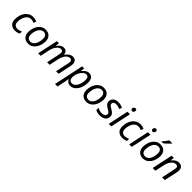

<svg xmlns="http://www.w3.org/2000/svg" viewBox="433 -2618 4711 4711"><g transform="rotate(45 2788.0 -263.0)"><path d="M247 10Q158 10 103 -40Q48 -90 48 -190Q48 -262 67.5 -326.5Q87 -391 123.5 -440Q160 -489 212 -517.5Q264 -546 328 -546Q363 -546 397.5 -539Q432 -532 461 -520L436 -447Q416 -456 388.5 -464Q361 -472 329 -472Q272 -472 229 -433.5Q186 -395 162 -331Q138 -267 138 -191Q138 -130 169 -96.5Q200 -63 256 -63Q291 -63 322.5 -72.5Q354 -82 385 -96V-22Q357 -8 322.5 1Q288 10 247 10Z M701 8Q608 8 554.5 -47.5Q501 -103 501 -198Q501 -260 518 -321Q535 -382 568.5 -432Q602 -482 652.5 -512.5Q703 -543 769 -543Q863 -543 916 -487.5Q969 -432 969 -336Q969 -275 952 -214Q935 -153 901.5 -103Q868 -53 818 -22.5Q768 8 701 8ZM706 -65Q753 -65 792.5 -98.5Q832 -132 855.5 -195Q879 -258 879 -346Q879 -376 868.5 -404.5Q858 -433 834 -451.5Q810 -470 770 -470Q715 -470 674.5 -432.5Q634 -395 612 -332.5Q590 -270 590 -195Q590 -133 620.5 -99Q651 -65 706 -65Z M1158 -536H1230L1219 -437H1224Q1238 -455 1255 -474.5Q1272 -494 1293 -510Q1314 -526 1339.5 -536Q1365 -546 1396 -546Q1451 -546 1481 -514Q1511 -482 1517 -427H1521Q1536 -449 1555 -470Q1574 -491 1597.5 -508Q1621 -525 1648 -535.5Q1675 -546 1705 -546Q1768 -546 1801.5 -512Q1835 -478 1835 -414Q1835 -390 1832 -369Q1829 -348 1824 -326L1755 0H1666L1738 -336Q1742 -358 1744.5 -374.5Q1747 -391 1747 -406Q1747 -436 1730.5 -454Q1714 -472 1679 -472Q1655 -472 1627.5 -458.5Q1600 -445 1574.5 -417Q1549 -389 1528 -345.5Q1507 -302 1494 -242L1443 0H1355L1426 -336Q1435 -381 1435 -402Q1435 -435 1420 -453.5Q1405 -472 1370 -472Q1346 -472 1318.5 -459Q1291 -446 1265.5 -417.5Q1240 -389 1217.5 -343Q1195 -297 1181 -231L1132 0H1044Z M1869 240 2033 -536H2105L2093 -436H2097Q2132 -480 2176 -512.5Q2220 -545 2276 -545Q2341 -545 2381 -499Q2421 -453 2421 -362Q2421 -288 2403 -221.5Q2385 -155 2351 -102.5Q2317 -50 2268.5 -20Q2220 10 2160 10Q2106 10 2073 -17.5Q2040 -45 2023 -82H2018Q2017 -66 2013 -37.5Q2009 -9 2005 9L1956 240ZM2153 -63Q2193 -63 2226 -88.5Q2259 -114 2282.5 -157Q2306 -200 2318.5 -254Q2331 -308 2331 -364Q2331 -472 2246 -472Q2213 -472 2178.5 -447.5Q2144 -423 2115 -381Q2086 -339 2068.5 -285Q2051 -231 2051 -171Q2051 -123 2076 -93Q2101 -63 2153 -63Z M2718 8Q2625 8 2571.5 -47.5Q2518 -103 2518 -198Q2518 -260 2535 -321Q2552 -382 2585.5 -432Q2619 -482 2669.5 -512.5Q2720 -543 2786 -543Q2880 -543 2933 -487.5Q2986 -432 2986 -336Q2986 -275 2969 -214Q2952 -153 2918.5 -103Q2885 -53 2835 -22.5Q2785 8 2718 8ZM2723 -65Q2770 -65 2809.5 -98.5Q2849 -132 2872.5 -195Q2896 -258 2896 -346Q2896 -376 2885.5 -404.5Q2875 -433 2851 -451.5Q2827 -470 2787 -470Q2732 -470 2691.5 -432.5Q2651 -395 2629 -332.5Q2607 -270 2607 -195Q2607 -133 2637.5 -99Q2668 -65 2723 -65Z M3188 10Q3139 10 3102.5 0.5Q3066 -9 3038 -24V-105Q3063 -89 3103 -75.5Q3143 -62 3185 -62Q3244 -62 3275 -85Q3306 -108 3306 -146Q3306 -175 3287 -194.5Q3268 -214 3216 -243Q3159 -275 3130 -309Q3101 -343 3101 -394Q3101 -462 3150.5 -504Q3200 -546 3283 -546Q3332 -546 3373.5 -534.5Q3415 -523 3445 -509L3417 -439Q3391 -451 3359 -461.5Q3327 -472 3283 -472Q3239 -472 3214 -451.5Q3189 -431 3189 -399Q3189 -373 3206.5 -353.5Q3224 -334 3277 -305Q3311 -285 3338 -265Q3365 -245 3380.5 -218.5Q3396 -192 3396 -155Q3396 -74 3339.5 -32Q3283 10 3188 10Z M3678 -625Q3657 -625 3643.5 -637.5Q3630 -650 3630 -672Q3630 -698 3645.5 -717Q3661 -736 3689 -736Q3735 -736 3735 -691Q3735 -660 3717 -642.5Q3699 -625 3678 -625ZM3493 0 3607 -536H3695L3581 0Z M3970 10Q3881 10 3826 -40Q3771 -90 3771 -190Q3771 -262 3790.5 -326.5Q3810 -391 3846.5 -440Q3883 -489 3935 -517.5Q3987 -546 4051 -546Q4086 -546 4120.5 -539Q4155 -532 4184 -520L4159 -447Q4139 -456 4111.5 -464Q4084 -472 4052 -472Q3995 -472 3952 -433.5Q3909 -395 3885 -331Q3861 -267 3861 -191Q3861 -130 3892 -96.5Q3923 -63 3979 -63Q4014 -63 4045.5 -72.5Q4077 -82 4108 -96V-22Q4080 -8 4045.5 1Q4011 10 3970 10Z M4389 -625Q4368 -625 4354.5 -637.5Q4341 -650 4341 -672Q4341 -698 4356.5 -717Q4372 -736 4400 -736Q4446 -736 4446 -691Q4446 -660 4428 -642.5Q4410 -625 4389 -625ZM4204 0 4318 -536H4406L4292 0Z M4682 8Q4589 8 4535.5 -47.5Q4482 -103 4482 -198Q4482 -260 4499 -321Q4516 -382 4549.5 -432Q4583 -482 4633.5 -512.5Q4684 -543 4750 -543Q4844 -543 4897 -487.5Q4950 -432 4950 -336Q4950 -275 4933 -214Q4916 -153 4882.5 -103Q4849 -53 4799 -22.5Q4749 8 4682 8ZM4687 -65Q4734 -65 4773.5 -98.5Q4813 -132 4836.5 -195Q4860 -258 4860 -346Q4860 -376 4849.5 -404.5Q4839 -433 4815 -451.5Q4791 -470 4751 -470Q4696 -470 4655.5 -432.5Q4615 -395 4593 -332.5Q4571 -270 4571 -195Q4571 -133 4601.5 -99Q4632 -65 4687 -65ZM4718 -606V-619Q4735 -638 4756 -664Q4777 -690 4796 -717Q4815 -744 4830 -766H4930V-756Q4916 -738 4888.5 -709.5Q4861 -681 4830 -652.5Q4799 -624 4773 -606Z M5136 -539H5214L5203 -440Q5217 -458 5235 -477.5Q5253 -497 5275.5 -513Q5298 -529 5325 -539Q5352 -549 5385 -549Q5449 -549 5486 -513.5Q5523 -478 5523 -414Q5523 -391 5519.5 -367Q5516 -343 5512 -325L5441 3H5347L5419 -337Q5423 -360 5426 -375.5Q5429 -391 5429 -405Q5429 -469 5361 -469Q5336 -469 5307 -456.5Q5278 -444 5251 -415.5Q5224 -387 5201.5 -341.5Q5179 -296 5165 -230L5115 3H5021Z"/></g></svg>

Font: BC Sans
Style: Italic
Weight: 400
Italic angle: -12°
Designer: Monotype Design Team
Designer: Province of B.C.
Foundry: Monotype Imaging Inc.
Version: Version 2.000;GOOG;noto-source:20170915:90ef993387c0